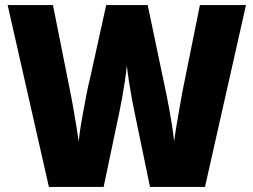

<svg xmlns="http://www.w3.org/2000/svg" viewBox="-20 -734 995 754"><path d="M946 -714 785 0H569L508 -295Q504 -313 498 -345.5Q492 -378 486.5 -414Q481 -450 478 -477Q476 -452 470.5 -416Q465 -380 459 -346.5Q453 -313 449 -295L387 0H172L10 -714H188L256 -373Q260 -353 266.5 -317.5Q273 -282 279 -244Q285 -206 289 -179Q293 -218 301.5 -266Q310 -314 318.5 -358Q327 -402 334 -428L397 -714H560L620 -428Q626 -401 635 -356Q644 -311 652 -263Q660 -215 664 -179Q667 -204 673 -240.5Q679 -277 685.5 -312.5Q692 -348 696 -372L765 -714Z"/></svg>

Font: Noto Sans Myanmar UI SemiCondensed Black
Style: Regular
Weight: 900
Width: 4
Designer: Monotype Design Team
Foundry: Monotype Imaging Inc.
Version: Version 2.103; ttfautohint (v1.8.4.7-5d5b)